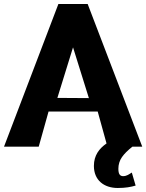

<svg xmlns="http://www.w3.org/2000/svg" viewBox="-28 -731 729 957"><path d="M-8 0H165L214 -175H459L503 -16C467 9 440 43 440 96C440 167 490 206 559 206C598 206 624 201 648 194L629 129C616 137 604 147 586 147C570 147 562 137 562 110C562 89 568 69 580 52C592 35 608 19 632 0H681L409 -711H263ZM258 -243 336 -495 415 -242Z"/></svg>

Font: Aerodynamic
Style: Bd
Weight: 500
Designer: Google
Version: Version 2.000980; 2014